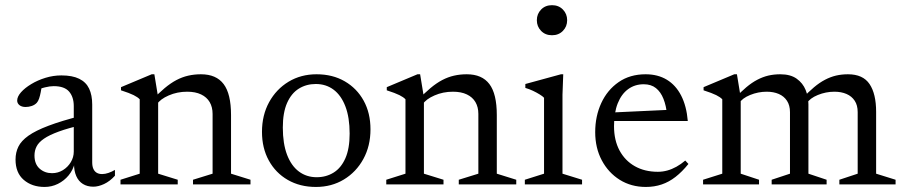

<svg xmlns="http://www.w3.org/2000/svg" viewBox="-20 -730 3574 760"><path d="M301 -271.5 309 -236.5Q250 -223 212.5 -209.2Q175 -195.5 154 -181Q133 -166.5 124.8 -150.2Q116.5 -134 116.5 -114.5Q116.5 -80.5 136.8 -62.5Q157 -44.5 186 -44.5Q209.5 -44.5 229 -56.5Q248.5 -68.5 260.2 -88Q272 -107.5 272 -130V-310Q272 -346 253.5 -367.5Q235 -389 192.5 -389Q177.5 -389 158 -384.2Q138.5 -379.5 120 -370L145.5 -393Q144 -379 141.2 -365Q138.5 -351 134.8 -340Q131 -329 125.5 -323Q117.5 -314.5 105.5 -310.5Q93.5 -306.5 81.5 -306.5Q66 -306.5 57 -313.8Q48 -321 48 -332Q48 -347.5 63.2 -364.8Q78.5 -382 103.8 -397.2Q129 -412.5 160 -422Q191 -431.5 223 -431.5Q266.5 -431.5 293.5 -418.2Q320.5 -405 332.8 -379.2Q345 -353.5 345 -316V-87.5Q345 -72 349.5 -61.8Q354 -51.5 362.8 -46.2Q371.5 -41 384.5 -41Q396 -41 409.2 -45.5Q422.5 -50 435 -57.5V-34.5Q414.5 -12 391.8 -1.5Q369 9 349.5 9Q325.5 9 308.2 -1.8Q291 -12.5 282 -32.8Q273 -53 273 -80.5L276 -85.5Q269.5 -57.5 251.8 -36Q234 -14.5 209.2 -2.2Q184.5 10 156.5 10Q106.5 10 74 -18Q41.5 -46 41.5 -98.5Q41.5 -126.5 52.8 -149.5Q64 -172.5 92.5 -192.8Q121 -213 171.8 -232.2Q222.5 -251.5 301 -271.5Z M606 -344.5V-42.5L683.5 -18.5V0H457V-18.5L533 -42.5V-337Q525 -345.5 509 -353.5Q493 -361.5 459 -372.5V-385L580.5 -436H591ZM744 -18.5 821.5 -42.5V-279Q821.5 -306 810 -325.8Q798.5 -345.5 776 -356.2Q753.5 -367 721 -367Q681.5 -367 647.8 -352.2Q614 -337.5 601 -317L581.5 -333Q608 -361.5 631.8 -381.2Q655.5 -401 678.2 -413Q701 -425 725 -430.5Q749 -436 775.5 -436Q836 -436 865.2 -397.2Q894.5 -358.5 894.5 -274.5V-42.5L971.5 -18.5V0H744Z M1233.5 -28.5Q1271 -28.5 1300.5 -46.8Q1330 -65 1347 -103.2Q1364 -141.5 1364 -201Q1364 -265 1347.2 -308.8Q1330.5 -352.5 1300.5 -375Q1270.5 -397.5 1230 -397.5Q1192.5 -397.5 1163 -379.2Q1133.5 -361 1116.5 -322.8Q1099.5 -284.5 1099.5 -225Q1099.5 -161.5 1116.2 -117.5Q1133 -73.5 1163.2 -51Q1193.5 -28.5 1233.5 -28.5ZM1230.5 10Q1167.5 10 1119.2 -17.8Q1071 -45.5 1044 -94.8Q1017 -144 1017 -208Q1017 -274 1045.2 -325.5Q1073.5 -377 1122.2 -406.5Q1171 -436 1233 -436Q1296.5 -436 1344.5 -408.2Q1392.5 -380.5 1419.5 -331.5Q1446.5 -282.5 1446.5 -218Q1446.5 -152 1418.2 -100.5Q1390 -49 1341.2 -19.5Q1292.5 10 1230.5 10Z M1658 -344.5V-42.5L1735.5 -18.5V0H1509V-18.5L1585 -42.5V-337Q1577 -345.5 1561 -353.5Q1545 -361.5 1511 -372.5V-385L1632.5 -436H1643ZM1796 -18.5 1873.5 -42.5V-279Q1873.5 -306 1862 -325.8Q1850.5 -345.5 1828 -356.2Q1805.5 -367 1773 -367Q1733.5 -367 1699.8 -352.2Q1666 -337.5 1653 -317L1633.5 -333Q1660 -361.5 1683.8 -381.2Q1707.5 -401 1730.2 -413Q1753 -425 1777 -430.5Q1801 -436 1827.5 -436Q1888 -436 1917.2 -397.2Q1946.5 -358.5 1946.5 -274.5V-42.5L2023.5 -18.5V0H1796Z M2165 -590.5Q2138.5 -590.5 2121.8 -607.8Q2105 -625 2105 -650Q2105 -675 2121.8 -692.2Q2138.5 -709.5 2165 -709.5Q2191.5 -709.5 2208.2 -692.2Q2225 -675 2225 -650Q2225 -625 2208.2 -607.8Q2191.5 -590.5 2165 -590.5ZM2209.5 -436 2206.5 -355V-42.5L2284 -18.5V0H2057.5V-18.5L2133.5 -42.5V-343Q2128 -349 2116.2 -356.2Q2104.5 -363.5 2089.8 -370.5Q2075 -377.5 2059.5 -382V-397.5L2200.5 -436Z M2535.5 -436Q2584 -436 2619.5 -414.5Q2655 -393 2676.2 -351.8Q2697.5 -310.5 2702.5 -251H2396.5L2397.5 -284.5L2654.5 -296.5L2620.5 -275.5Q2617 -311.5 2606.2 -338.8Q2595.5 -366 2576.5 -381.2Q2557.5 -396.5 2528 -396.5Q2493 -396.5 2466.5 -377.2Q2440 -358 2425.2 -321Q2410.5 -284 2410.5 -230.5Q2410.5 -175 2432.2 -134.5Q2454 -94 2493 -72Q2532 -50 2584 -50Q2603 -50 2621.2 -55Q2639.5 -60 2657.5 -70Q2675.5 -80 2692.5 -94.5L2705 -81Q2680 -50 2654 -29.8Q2628 -9.5 2599 0.2Q2570 10 2536.5 10Q2478.5 10 2433.2 -18.2Q2388 -46.5 2362 -95.5Q2336 -144.5 2336 -207Q2336 -270 2360 -322Q2384 -374 2428.8 -405Q2473.5 -436 2535.5 -436Z M2912 -344.5V-42.5L2984.5 -18.5V0H2763V-18.5L2839 -42.5V-337Q2831 -345.5 2815 -353.5Q2799 -361.5 2765 -372.5V-385L2886.5 -436H2897ZM3180 -317V-42.5L3252 -18.5V0H3034.5V-18.5L3107 -42.5V-286Q3107 -313 3095.2 -331Q3083.5 -349 3062.8 -358Q3042 -367 3015 -367Q2981 -367 2949.2 -354Q2917.5 -341 2905.5 -321L2887 -339.5Q2912 -366 2934 -384.5Q2956 -403 2977.5 -414.2Q2999 -425.5 3021.2 -430.8Q3043.5 -436 3068.5 -436Q3109 -436 3133.5 -418.5Q3158 -401 3169 -373.8Q3180 -346.5 3180 -317ZM3448 -287.5V-42.5L3525 -18.5V0H3302.5V-18.5L3375 -42.5V-286Q3375 -313.5 3363.2 -331.2Q3351.5 -349 3330.8 -358Q3310 -367 3283 -367Q3249 -367 3217.2 -354Q3185.5 -341 3173.5 -321L3155 -339.5Q3180 -366 3202 -384.5Q3224 -403 3245.5 -414.2Q3267 -425.5 3289.2 -430.8Q3311.5 -436 3336.5 -436Q3396 -436 3422 -397.2Q3448 -358.5 3448 -287.5Z"/></svg>

Font: Newsreader 16pt
Style: Regular
Weight: 400
Designer: Hugues Gentile
Foundry: Production Type
Version: Version 1.003